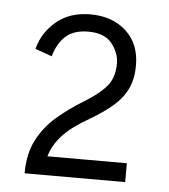

<svg xmlns="http://www.w3.org/2000/svg" viewBox="-40 -910 441 502"><g transform="rotate(5 181.0 -658.5)"><path d="M42.5 -444Q42.5 -495.5 61.5 -532Q80.5 -568.5 111.8 -595.2Q143 -622 180 -644.5Q217.5 -667 237.8 -690Q258 -713 258 -751.5Q258 -778 238.8 -802.8Q219.5 -827.5 176.5 -827.5Q137.5 -827.5 116.5 -807.8Q95.5 -788 86.5 -755L42.5 -770.5Q53 -813 88.2 -843Q123.5 -873 178 -873Q235.5 -873 271.8 -840Q308 -807 308 -750.5Q308 -714 295.2 -688Q282.5 -662 258.2 -641.5Q234 -621 199 -600.5Q153.5 -574.5 130.2 -549.2Q107 -524 98 -493.5H306.5V-444Z"/></g></svg>

Font: Overpass ExtraLight
Style: Regular
Weight: 250
Designer: Delve Withrington, Dave Bailey, Thomas Jockin
Foundry: Delve Fonts LLC
Version: Version 4.000